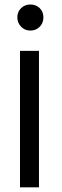

<svg xmlns="http://www.w3.org/2000/svg" viewBox="-20 -726 274 849"><path d="M68.4 -501H152.3V102.5H68.4ZM114.3 -706.1Q139.6 -706.1 155.8 -689.9Q171.9 -673.8 171.9 -649.4Q171.9 -624 155.3 -607.4Q138.7 -590.8 114.3 -590.8Q89.8 -590.8 73.2 -607.9Q56.6 -625 56.6 -649.4Q56.6 -673.8 73.2 -689.9Q89.8 -706.1 114.3 -706.1Z"/></svg>

Font: Puritan
Style: Regular
Weight: 400
Version: 2.0a